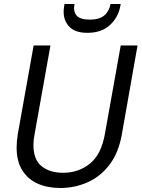

<svg xmlns="http://www.w3.org/2000/svg" viewBox="-20 -927 707 959"><path d="M281 12Q218 12 169 -9.5Q120 -31 91.5 -76Q63 -121 63 -190Q63 -222 69 -258L148 -700H232L153 -258Q147 -228 147 -203Q147 -130 187.5 -97Q228 -64 295 -64Q373 -64 429.5 -110Q486 -156 504 -258L583 -700H667L589 -258Q573 -165 527.5 -105Q482 -45 417.5 -16.5Q353 12 281 12ZM416 -763Q349 -763 320 -800.5Q291 -838 300 -893L302 -907H352Q345 -870 362.5 -849.5Q380 -829 428 -829Q476 -829 500.5 -849.5Q525 -870 532 -907H583L580 -892Q569 -838 527.5 -800.5Q486 -763 416 -763Z"/></svg>

Font: DeepMind Sans
Style: Italic
Weight: 400
Italic angle: -10°
Designer: Jonny Pinhorn / Modifications: Colophon Foundry
Foundry: Colophon Foundry
Version: Version 1.002; ttfautohint (v1.8.2)